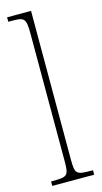

<svg xmlns="http://www.w3.org/2000/svg" viewBox="-119 -798 442 836"><g transform="rotate(-15 101.5 -380.0)"><path d="M7 0H196V-20H192C119 -20 115 -24 115 -94V-760H7V-740H20C80 -740 87 -736 87 -662V-94C87 -24 83 -20 10 -20H7Z"/></g></svg>

Font: Noto Serif Sinhala ExtraCondensed Thin
Style: Regular
Weight: 100
Width: 2
Designer: Jelle Bosma - Monotype Design Team
Foundry: Monotype Imaging Inc.
Version: Version 2.007